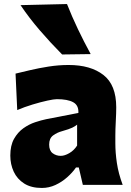

<svg xmlns="http://www.w3.org/2000/svg" viewBox="-20 -911 646 946"><path d="M186 15.1Q133.8 15.1 99.1 -6.8Q64.5 -28.8 47.6 -65.2Q30.8 -101.6 30.8 -144.5Q30.8 -194.3 49.1 -226.8Q67.4 -259.3 95.2 -279.1Q123 -298.8 153.3 -308.8Q183.6 -318.8 207.5 -323.7L366.2 -354.5Q368.2 -392.1 340.8 -407.2Q313.5 -422.4 259.8 -422.4Q246.1 -422.4 213.4 -415.3Q180.7 -408.2 140.4 -396Q100.1 -383.8 64.9 -368.7L56.6 -548.3Q85.4 -555.2 127.7 -565.2Q169.9 -575.2 219.2 -583Q268.6 -590.8 318.4 -590.8Q426.3 -590.8 489.5 -541.7Q552.7 -492.7 552.7 -382.3Q552.7 -354 550.5 -313.5Q548.3 -272.9 548.3 -242.7V-204.6Q548.3 -159.2 555.9 -107.9Q563.5 -56.6 584.5 0H388.2L368.2 -85.9H354.5Q336.9 -60.5 310.8 -37.4Q284.7 -14.2 252.9 0.5Q221.2 15.1 186 15.1ZM279.3 -143.1Q298.3 -143.1 321.5 -156.5Q344.7 -169.9 359.9 -193.8V-296.9Q350.6 -289.1 336.2 -282Q321.8 -274.9 285.6 -264.6Q261.7 -258.3 241.9 -243.9Q222.2 -229.5 222.2 -198.7Q222.2 -168.9 239.5 -156Q256.8 -143.1 279.3 -143.1ZM286.1 -642.6Q228.5 -700.7 176 -761.7Q123.5 -822.8 81.1 -885.7L310.1 -891.1Q334.5 -829.1 363.8 -767.8Q393.1 -706.5 426.8 -644.5Z"/></svg>

Font: Pinar-DS1-FD ExtraBold
Style: Regular
Weight: 800
Designer: Amin Abedi
Version: Version 2.000